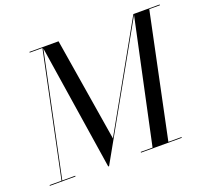

<svg xmlns="http://www.w3.org/2000/svg" viewBox="-152 -912 1187 1084"><g transform="rotate(-20 441.0 -370.0)"><path d="M-25 -4.5V0H129V-4.5H51L205.5 -741L322 10H327L751.5 -744.5L593.5 -4.5H522.5V0H767.5V-4.5H688.5L843.5 -745.5H907.5V-750H749.5L401 -130L300 -750H125V-745.5H201.5L46.5 -4.5Z"/></g></svg>

Font: Bodoni* 36pt
Style: Italic
Weight: 400
Italic angle: -13°
Version: Version 2.3